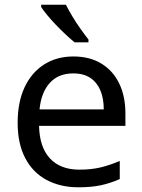

<svg xmlns="http://www.w3.org/2000/svg" viewBox="-20 -786 604 816"><path d="M292 -546Q361 -546 410.5 -516Q460 -486 486.5 -431.5Q513 -377 513 -304V-251H146Q148 -160 192.5 -112.5Q237 -65 317 -65Q368 -65 407.5 -74.5Q447 -84 489 -102V-25Q448 -7 408 1.5Q368 10 313 10Q237 10 178.5 -21Q120 -52 87.5 -113.5Q55 -175 55 -264Q55 -352 84.5 -415Q114 -478 167.5 -512Q221 -546 292 -546ZM291 -474Q228 -474 191.5 -433.5Q155 -393 148 -321H421Q421 -367 407 -401Q393 -435 364.5 -454.5Q336 -474 291 -474ZM260 -766Q271 -744 287.5 -716.5Q304 -689 322.5 -663Q341 -637 356 -618V-606H297Q280 -620 259 -639.5Q238 -659 217.5 -680.5Q197 -702 180.5 -722Q164 -742 155 -756V-766Z"/></svg>

Font: Noto Sans Lao UI
Style: Regular
Weight: 400
Designer: Monotype Design Team
Foundry: Monotype Imaging Inc.
Version: Version 2.000